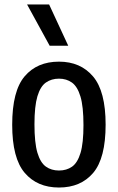

<svg xmlns="http://www.w3.org/2000/svg" viewBox="-20 -828 526 858"><path d="M243.5 10Q146.5 10 90.5 -55.5Q34.5 -121 34.5 -270.5Q34.5 -421.5 90.2 -487Q146 -552.5 243.5 -552.5Q340 -552.5 396 -486.2Q452 -420 452 -271Q452 -121 396.5 -55.5Q341 10 243.5 10ZM243.5 -66Q277.5 -66 302 -83.2Q326.5 -100.5 339.8 -144.5Q353 -188.5 353 -269Q353 -352 339.5 -396.8Q326 -441.5 301.5 -459Q277 -476.5 243.5 -476.5Q210 -476.5 185.2 -459.2Q160.5 -442 147.2 -397.8Q134 -353.5 134 -272.5Q134 -190 147.2 -145.5Q160.5 -101 185 -83.5Q209.5 -66 243.5 -66ZM202 -623.5 101 -808H199.5L285 -623.5Z"/></svg>

Font: Encode Sans Cnd Md
Style: Regular
Weight: 500
Width: 3
Designer: Multiple Designers
Foundry: Impallari Type
Version: Version 3.002; ttfautohint (v1.8.3) -l 8 -r 50 -G 200 -x 14 